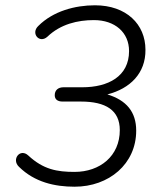

<svg xmlns="http://www.w3.org/2000/svg" viewBox="-20 -698 624 726"><path d="M262 8C392 8 495 -78 495 -204C495 -275 458 -319 386 -341C472 -363 531 -421 530 -510C530 -606 458 -678 339 -678C264 -678 181 -656 125 -600C95 -572 129 -532 159 -559C209 -607 274 -622 335 -622C415 -622 468 -575 468 -505C468 -409 389 -368 291 -368H220C200 -368 187 -357 187 -338C187 -322 198 -314 217 -314H286C380 -314 433 -281 433 -206C433 -108 358 -48 262 -48C196 -48 144 -57 87 -110C56 -139 22 -95 52 -67C111 -9 187 8 262 8Z"/></svg>

Font: SN Pro Light
Style: Italic
Weight: 300
Italic angle: -8.99998°
Designer: Tobias Whetton
Foundry: Supernotes
Version: Version 1.001;Glyphs 3.2 (3249)